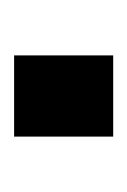

<svg xmlns="http://www.w3.org/2000/svg" viewBox="27 -212 184 279"><g transform="rotate(-90 119.5 -72.0)"><path d="M61 -144H179V0H61Z"/></g></svg>

Font: Cairo SemiBold
Style: Regular
Weight: 600
Designer: Mohamed Gaber, Accademia di Belle Arti di Urbino and others
Foundry: Kief Type Foundry, Accademia di Belle Arti di Urbino and others
Version: Version 3.011